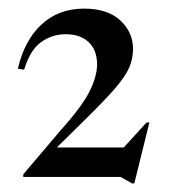

<svg xmlns="http://www.w3.org/2000/svg" viewBox="-20 -742 392 446"><path d="M327 -457.5 292 -316H286.5L260 -331H34V-337L121 -439.5Q170 -494 187.8 -529.2Q205.5 -564.5 205.5 -592.5Q205.5 -625.5 186 -644Q166.5 -662.5 132.5 -662.5Q101 -662.5 75.5 -644.2Q50 -626 36 -580L21.5 -582.5Q37 -649 76.8 -685.5Q116.5 -722 175.5 -722Q230 -722 259.5 -694.5Q289 -667 289 -628.5Q289 -605.5 280 -584.8Q271 -564 246 -535.2Q221 -506.5 173 -459.5L112 -399.5H267.5L320.5 -457.5Z"/></svg>

Font: Newsreader Display
Style: Regular
Weight: 400
Designer: Hugues Gentile
Foundry: Production Type
Version: Version 1.001